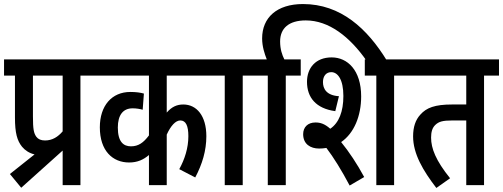

<svg xmlns="http://www.w3.org/2000/svg" viewBox="-20 -916 2489 950"><path d="M29 -55 85 13 290 -171V0H378V-542H453V-622H0V-542H54V-335C54 -257 65 -220 89 -190C104 -172 125 -158 151 -152ZM290 -542V-266C267 -239 239 -221 203 -221C183 -221 169 -227 160 -239C147 -257 143 -277 143 -340V-542Z M1042 -542V-622H441V-542H717V-246C690 -210 665 -192 628 -192C591 -192 563 -214 563 -285C563 -347 589 -380 636 -380C655 -380 672 -377 686 -373L692 -453C675 -458 652 -461 625 -461C533 -461 474 -393 474 -286C474 -170 537 -112 619 -112C660 -112 690 -126 717 -149V0H805V-250C825 -294 849 -320 872 -320C900 -320 912 -293 912 -242C912 -184 894 -128 867 -79L946 -38C981 -104 1001 -171 1001 -242C1001 -343 953 -399 887 -399C856 -399 830 -388 805 -359V-542Z M1181 -542H1255V-622H1030V-542H1092V0H1181Z M1305 -542V0H1394V-542H1468V-622H1387C1376 -644 1366 -672 1366 -711C1366 -776 1409 -815 1493 -815C1607 -815 1710 -735 1794 -615H1895C1797 -775 1666 -896 1479 -896C1350 -896 1277 -829 1277 -726C1277 -686 1289 -650 1300 -622H1243V-542Z M1559 -181C1571 -181 1583 -182 1595 -184C1630 -138 1670 -74 1710 2L1782 -40C1747 -105 1707 -165 1668 -213C1732 -257 1767 -342 1767 -439C1767 -569 1699 -632 1621 -632C1542 -632 1499 -580 1499 -511C1499 -434 1543 -379 1639 -366L1657 -440C1595 -444 1578 -477 1578 -510C1578 -541 1595 -559 1619 -559C1651 -559 1679 -523 1679 -441C1679 -364 1657 -308 1614 -279C1586 -304 1564 -310 1541 -310C1503 -310 1480 -287 1480 -252C1480 -203 1516 -181 1559 -181ZM1930 -542H2005V-622H1785V-542H1842V0H1930Z M2375 -542H2449V-622H1993V-542H2287V-399H2217C2132 -399 2090 -383 2060 -349C2036 -323 2024 -288 2024 -241C2024 -155 2073 -72 2139 14L2207 -34C2136 -122 2113 -182 2113 -235C2113 -261 2118 -283 2134 -298C2151 -314 2169 -320 2219 -320H2287V0H2375Z"/></svg>

Font: Noto Sans Devanagari UI ExtraCondensed Medium
Style: Regular
Weight: 500
Width: 2
Designer: Jelle Bosma - Monotype Design Team
Foundry: Monotype Imaging Inc.
Version: Version 2.003